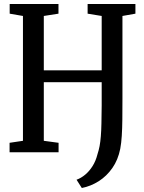

<svg xmlns="http://www.w3.org/2000/svg" viewBox="-20 -763 722 962"><path d="M390 179 363.5 137.5Q386 129.5 406.8 112.2Q427.5 95 443.8 69.2Q460 43.5 468.5 9.5Q475 -10 479 -31.2Q483 -52.5 485.2 -80.2Q487.5 -108 488.2 -145.2Q489 -182.5 489.5 -234V-351H199.5V-57.5L273.5 -47.5V0H28V-47.5L95 -57.5V-683L28.5 -694.5V-743H273V-694.5L199.5 -683V-410.5H489.5V-683L419 -694.5V-743H658.5V-694.5L593.5 -683V-267.5Q593.5 -211 593 -165.2Q592.5 -119.5 590.2 -83Q588 -46.5 582.5 -17.5Q571.5 38 543 78.8Q514.5 119.5 474.8 144.8Q435 170 390 179Z"/></svg>

Font: Merriweather 24pt SemiCondensed
Style: Regular
Weight: 400
Width: 4
Designer: Eben Sorkin
Foundry: Eben Sorkin
Version: Version 2.100